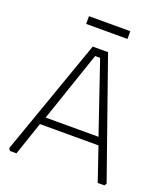

<svg xmlns="http://www.w3.org/2000/svg" viewBox="-151 -943 910 1048"><g transform="rotate(20 304.0 -419.5)"><path d="M21 -13 260 -690H349L587 -13L579 0H540L474 -194H134L68 0H30ZM151 -238H458L319 -646H290ZM184 -794V-839H424V-794Z"/></g></svg>

Font: Oxanium ExtraLight ExtraLight
Style: Regular
Weight: 250
Version: Version 2.000